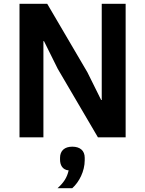

<svg xmlns="http://www.w3.org/2000/svg" viewBox="-20 -718 759 1004"><path d="M358 49C399 49 423 70 423 107V120C423 177 394 234 358 266H281C313 237 330 212 339 173C306 170 294 144 294 117V107C294 70 318 49 358 49ZM282 -358 210 -503H207V0H82V-698H227L437 -340L509 -195H512V-698H637V0H492Z"/></svg>

Font: Plexus Sans SemiBold
Style: Regular
Weight: 600
Version: Version 2.001;PS 002.001;hotconv 1.0.70;makeotf.lib2.5.58329